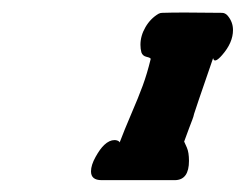

<svg xmlns="http://www.w3.org/2000/svg" viewBox="-20 -617 397 311"><path d="M173.8 -386.2Q181.2 -405.8 192.6 -432.4Q204.1 -459 211.2 -478.3Q218.3 -497.6 224.1 -521.5Q224.1 -523.4 217.5 -524.9Q210.9 -526.4 209 -532.2Q207.5 -538.1 207.5 -544.4Q207.5 -559.1 215.6 -573Q223.6 -586.9 236.8 -594.7Q239.7 -596.2 242.7 -596.2Q257.8 -596.7 279.3 -596.7Q308.1 -596.7 339.4 -596.2Q344.7 -596.2 348.6 -591.8Q357.4 -581.5 357.4 -568.4Q357.4 -547.9 339.8 -527.8Q327.1 -513.2 325.2 -522.9Q294.4 -433.6 294.4 -432.6Q293.5 -428.2 291.7 -423.6Q290 -418.9 286.1 -408.9Q282.2 -398.9 278.3 -387.7Q278.8 -386.7 282.7 -377.9Q286.1 -370.1 286.1 -356.4Q286.1 -325.7 263.7 -325.2H144.5Q127.4 -325.2 127.4 -339.4Q127.4 -349.6 134.8 -362.8Q142.1 -376 148.9 -382.3Q157.2 -390.1 165.5 -390.1Q168 -390.1 169.9 -389.4Q171.9 -388.7 172.9 -387.7Q173.8 -386.7 173.8 -386.2Z"/></svg>

Font: Essays1743
Style: BoldItalic
Weight: 700
Italic angle: -10°
Designer: Based on the typeface in a 1743 English translation of the essays of Montaigne.  PostScript/TrueType font designed by Jo
Version: Version 002.100